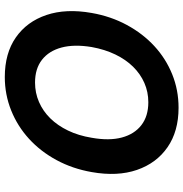

<svg xmlns="http://www.w3.org/2000/svg" viewBox="-2 -750 764 800"><g transform="rotate(-90 380.0 -350.0)"><path d="M331 12Q233 12 166.5 -34Q100 -80 72 -161.5Q44 -243 63 -350Q77 -430 113 -496.5Q149 -563 201.5 -611Q254 -659 320 -685.5Q386 -712 459 -712Q558 -712 624 -666Q690 -620 717.5 -538.5Q745 -457 726 -350Q712 -270 676 -203.5Q640 -137 588 -89Q536 -41 470.5 -14.5Q405 12 331 12ZM354 -114Q397 -114 434.5 -130.5Q472 -147 502 -177.5Q532 -208 553 -251.5Q574 -295 584 -350Q596 -423 582 -475.5Q568 -528 531 -557Q494 -586 436 -586Q393 -586 355 -569.5Q317 -553 287 -522.5Q257 -492 236 -448.5Q215 -405 206 -350Q193 -277 207 -224.5Q221 -172 258.5 -143Q296 -114 354 -114Z"/></g></svg>

Font: DM Sans 9pt ExtraBold
Style: Italic
Weight: 800
Italic angle: -10°
Version: Version 4.004;gftools[0.9.30]